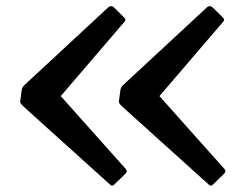

<svg xmlns="http://www.w3.org/2000/svg" viewBox="-20 -586 789 608"><path d="M56.2 -247.1Q56.2 -247.1 47.9 -255.4Q43.9 -259.8 43.9 -264.2L48.8 -301.3Q50.3 -309.6 57.1 -316.4L324.2 -564Q326.7 -566.4 331.8 -566.4Q336.9 -566.4 340.8 -562.5L374 -529.8Q377 -526.9 377 -523.4Q377 -520 375 -518.1L172.4 -281.7L378.4 -50.8Q381.3 -46.9 381.3 -43.5Q381.3 -40 377.4 -36.1L342.3 -2Q338.4 2 335.2 2Q332 2 329.6 -0.5ZM368.7 -247.1 360.4 -255.4Q356.4 -259.8 356.4 -264.2L361.3 -301.3Q362.8 -309.6 369.6 -316.4L636.7 -564Q639.2 -566.4 644.3 -566.4Q649.4 -566.4 653.3 -562.5L686.5 -529.8Q689.5 -526.9 689.5 -523.4Q689.5 -520 687.5 -518.1L484.9 -281.7L690.9 -50.8Q693.8 -46.9 693.8 -43.5Q693.8 -40 689.9 -36.1L654.8 -2Q650.9 2 647.7 2Q644.5 2 642.1 -0.5Z"/></svg>

Font: Wellfleet
Style: Regular
Weight: 400
Designer: Riccardo De Franceschi
Foundry: Riccardo De Franceschi
Version: Version 1.002